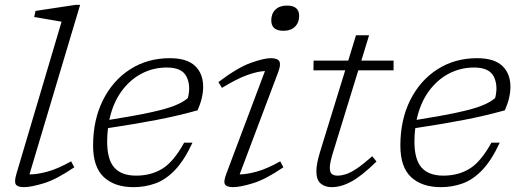

<svg xmlns="http://www.w3.org/2000/svg" viewBox="-20 -762 2152 792"><path d="M234 -672.5Q225 -674 203.5 -677.8Q182 -681.5 158.5 -685.5Q135 -689.5 121 -692L126.5 -717L292 -742H310.5L101.5 -42.5Q133 -42.5 175 -53.8Q217 -65 273.5 -96.5L286.5 -72Q212.5 -21.5 160 -5.8Q107.5 10 78.5 10Q52 10 45 -1.8Q38 -13.5 48.5 -47.5Z M774 -173.5Q740 -100.5 702 -60.8Q664 -21 621.2 -5.5Q578.5 10 531 10Q453 10 408.5 -31.2Q364 -72.5 364 -161.5Q364 -267.5 404.8 -349Q445.5 -430.5 517 -476.2Q588.5 -522 680.5 -522Q751 -522 784.5 -490.2Q818 -458.5 818 -404Q818 -358.5 795 -307Q715 -284.5 625.2 -267.2Q535.5 -250 425.5 -233.5Q422 -206.5 422 -178Q422 -104 451.5 -70.8Q481 -37.5 541.5 -37.5Q603 -37.5 649.8 -66.2Q696.5 -95 739.5 -173.5ZM668 -483.5Q611.5 -483.5 563 -457.8Q514.5 -432 480 -383.8Q445.5 -335.5 431 -267.5Q540 -285 603.8 -299Q667.5 -313 701.5 -326.8Q735.5 -340.5 755 -357.5Q768 -409 749.2 -446.2Q730.5 -483.5 668 -483.5Z M1099 -678Q1099 -705.5 1116 -722.2Q1133 -739 1164 -739Q1214 -739 1214 -696.5Q1214 -669 1197 -652Q1180 -635 1149 -635Q1099 -635 1099 -678ZM913.5 -45 1073 -469Q1041.5 -467.5 998.8 -452Q956 -436.5 895.5 -399.5L881 -423.5Q960.5 -483.5 1014.8 -502.8Q1069 -522 1097 -522Q1124.5 -522 1132 -509.5Q1139.5 -497 1128.5 -467L968.5 -42.5Q999.5 -43 1040.5 -54.5Q1081.5 -66 1136 -96.5L1149 -72Q1075 -21.5 1022.5 -5.8Q970 10 941 10Q915.5 10 908.2 -1.2Q901 -12.5 913.5 -45Z M1354 -134Q1340.5 -91 1340.5 -70.5Q1340.5 -51 1349 -44.2Q1357.5 -37.5 1372 -37.5Q1387.5 -37.5 1406.2 -43.2Q1425 -49 1451 -66.2Q1477 -83.5 1515.5 -117.5L1533 -95.5Q1472 -36 1429.5 -13Q1387 10 1348 10Q1320.5 10 1302.8 -5Q1285 -20 1285 -56Q1285 -70 1288.5 -89.2Q1292 -108.5 1300.5 -136.5L1404 -472H1273L1273.5 -512H1416.5L1448.5 -616.5H1502.5L1470.5 -512H1603.5V-472H1458Z M2041.5 -173.5Q2007.5 -100.5 1969.5 -60.8Q1931.5 -21 1888.8 -5.5Q1846 10 1798.5 10Q1720.5 10 1676 -31.2Q1631.5 -72.5 1631.5 -161.5Q1631.5 -267.5 1672.2 -349Q1713 -430.5 1784.5 -476.2Q1856 -522 1948 -522Q2018.5 -522 2052 -490.2Q2085.5 -458.5 2085.5 -404Q2085.5 -358.5 2062.5 -307Q1982.5 -284.5 1892.8 -267.2Q1803 -250 1693 -233.5Q1689.5 -206.5 1689.5 -178Q1689.5 -104 1719 -70.8Q1748.5 -37.5 1809 -37.5Q1870.5 -37.5 1917.2 -66.2Q1964 -95 2007 -173.5ZM1935.5 -483.5Q1879 -483.5 1830.5 -457.8Q1782 -432 1747.5 -383.8Q1713 -335.5 1698.5 -267.5Q1807.5 -285 1871.2 -299Q1935 -313 1969 -326.8Q2003 -340.5 2022.5 -357.5Q2035.5 -409 2016.8 -446.2Q1998 -483.5 1935.5 -483.5Z"/></svg>

Font: Newsreader Caption Light
Style: Italic
Weight: 300
Italic angle: -17°
Designer: Hugues Gentile
Foundry: Production Type
Version: Version 1.001